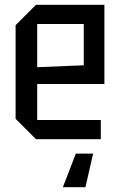

<svg xmlns="http://www.w3.org/2000/svg" viewBox="-20 -580 500 800"><path d="M45 -85V-475L130 -560H415V-230H135V-80H400V0H130ZM135 -300 329 -308V-480H135ZM368 60 336 200H242L296 60Z"/></svg>

Font: Tektur SemiCondensed
Style: Regular
Weight: 400
Width: 4
Designer: Adam Jagosz
Foundry: Adam Jagosz
Version: Version 1.005;gftools[0.9.30]